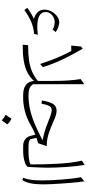

<svg xmlns="http://www.w3.org/2000/svg" viewBox="613 -1390 1033 2300"><g transform="rotate(90 1130.0 -239.5)"><path d="M205.6 -127.4Q143.1 -149.9 118.9 -180.9Q94.7 -211.9 94.7 -253.4Q94.7 -296.4 116.5 -337.4Q138.2 -378.4 173.1 -405.3Q208 -432.1 247.6 -432.1Q274.9 -432.1 309.8 -418.9Q344.7 -405.8 363.3 -388.7L334 -352.5Q296.4 -377.4 246.1 -377.4Q212.4 -377.4 184.6 -362.8Q156.7 -348.1 140.1 -323.7Q123.5 -299.3 123.5 -269Q123.5 -168.9 305.2 -168.9Q323.7 -168.9 342.5 -170.7Q361.3 -172.4 396 -175.8L384.3 -130.9Q306.2 -124.5 238 -95Q169.9 -65.4 99.6 -14.6L72.8 -49.3Q95.7 -66.4 129.4 -87.9Q163.1 -109.4 205.6 -127.4Z M988.3 -732.4V-120.6Q1005.9 -89.8 1036.1 -76.9Q1066.4 -64 1120.1 -64H1120.6V0H1120.1Q1040.5 0 998.5 -31.5Q956.5 -63 948.7 -128.9Q903.3 -79.6 845.7 -50Q788.1 -20.5 708.3 -7.3Q628.4 5.9 515.1 5.9L520.5 -59.1Q627 -59.1 703.4 -70.3Q779.8 -81.5 838.4 -107.4Q897 -133.3 948.7 -176.3V-372.1Q948.7 -554.7 926.8 -688.5ZM563 -713.4Q619.6 -615.2 661.1 -533.7Q702.6 -452.1 732.4 -380.1Q762.2 -308.1 783.2 -237.3Q769.5 -220.7 746.1 -204.6Q719.7 -282.7 695.8 -345Q671.9 -407.2 646.5 -462.9Q621.1 -518.6 590.3 -576.7L525.4 -575.2L537.1 -693.8Z M1306.6 -400.4Q1331.5 -400.4 1362.3 -390.9Q1393.1 -381.3 1450.2 -356Q1514.2 -327.6 1561.3 -311.5Q1608.4 -295.4 1648.2 -288.8Q1688 -282.2 1730 -282.2L1694.8 -178.7Q1662.6 -170.9 1630.4 -160.2L1647 -84.5Q1664.6 -70.8 1686.8 -67.4Q1709 -64 1745.1 -64H1792.5V0H1727.5Q1680.2 0 1649.2 -23.4Q1618.2 -46.9 1608.9 -82L1592.3 -146Q1568.4 -136.7 1540.8 -123.3Q1513.2 -109.9 1485.8 -94.2Q1393.6 -41 1310.8 -20.5Q1228 0 1158.7 0H1120.6Q1106 0 1106 -30.8V-33.2Q1106 -64 1120.6 -64H1131.8Q1203.1 -64 1280.5 -80.1Q1357.9 -96.2 1450.7 -133.3Q1543.5 -170.4 1660.2 -232.4Q1618.7 -240.2 1583 -249.5Q1547.4 -258.8 1508.8 -272.5Q1470.2 -286.1 1418.9 -307.1Q1368.7 -328.1 1341.8 -335Q1314.9 -341.8 1299.3 -341.8Q1277.8 -341.8 1264.2 -331.5Q1250.5 -321.3 1241 -294.9Q1231.4 -268.6 1221.7 -219.7L1182.6 -224.6Q1199.7 -321.8 1226.6 -361.1Q1253.4 -400.4 1306.6 -400.4ZM1401.4 140.6Q1416 146.5 1432.9 158Q1449.7 169.4 1469.7 189Q1458 205.6 1446 222.4Q1434.1 239.3 1421.4 256.3Q1406.2 242.2 1388.9 230.2Q1371.6 218.3 1354 209Q1366.2 191.9 1377.7 175.3Q1389.2 158.7 1401.4 140.6Z M1954.6 -736.3Q1962.9 -690.4 1969.2 -633.5Q1975.6 -576.7 1979.7 -515.9Q1983.9 -455.1 1986.1 -397.2Q1988.3 -339.4 1988.3 -291Q1988.3 -281.7 1987.5 -254.2Q1986.8 -226.6 1985.4 -189.7Q1983.9 -152.8 1982.2 -116Q1980.5 -79.1 1978.5 -51.3Q1960.4 -33.2 1929 -22Q1897.5 -10.7 1861.6 -5.4Q1825.7 0 1792.5 0Q1777.8 0 1777.8 -30.8V-33.2Q1777.8 -64 1792.5 -64Q1835.9 -64 1878.7 -68.8Q1921.4 -73.7 1949.2 -87.4Q1949.2 -164.1 1947.5 -246.3Q1945.8 -328.6 1941.2 -410.4Q1936.5 -492.2 1927.5 -567.1Q1918.5 -642.1 1903.8 -703.6Z M2151.4 -732.4Q2156.2 -705.6 2161.4 -659.2Q2166.5 -612.8 2171.1 -555.7Q2175.8 -498.5 2179.7 -439.2Q2183.6 -379.9 2185.8 -326.4Q2188 -272.9 2188 -233.9Q2188 -149.9 2174.8 -87.4Q2161.6 -24.9 2136.7 8.8L2108.9 -0.5Q2126.5 -43 2133.5 -94.2Q2140.6 -145.5 2140.6 -228.5Q2140.6 -285.2 2137.7 -348.9Q2134.8 -412.6 2129.4 -476.1Q2124 -539.6 2117.2 -595.5Q2110.4 -651.4 2102.1 -692.4Z"/></g></svg>

Font: Pinar DS1 Light
Style: Regular
Weight: 300
Designer: Amin Abedi
Version: Version 3.000